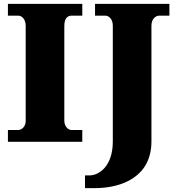

<svg xmlns="http://www.w3.org/2000/svg" viewBox="-20 -734 912 994"><path d="M21 0H406V-61H351C331 -61 313 -81 313 -110V-599C313 -636 327 -653 351 -653H406V-714H21V-653H74C92 -653 113 -636 113 -600V-108C113 -78 92 -61 74 -61H21ZM420 240H470C613 240 764 180 764 -2V-601C764 -636 786 -653 804 -653H857V-714H472V-653H526C542 -653 564 -636 564 -602V-1C564 127 492 174 444 174H420Z"/></svg>

Font: Noto Serif Gurmukhi Black
Style: Regular
Weight: 900
Designer: Vaibhav Singh and the Monotype Design Team
Foundry: Monotype Imaging Inc.
Version: Version 2.004